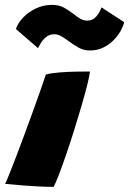

<svg xmlns="http://www.w3.org/2000/svg" viewBox="-66 -746 516 768"><path d="M148.5 1.5Q123 1.5 91.8 0Q60.5 -1.5 25.8 -4.2Q-9 -7 -45.5 -10.5Q-40 -21.5 -28.2 -50.8Q-16.5 -80 -1 -120.5Q14.5 -161 31.5 -207Q48.5 -253 65 -298.5Q81.5 -344 95.2 -383Q109 -422 117.5 -448Q140.5 -454 174.5 -456.5Q208.5 -459 241.5 -459.5Q274.5 -460 294 -460Q292 -442.5 283 -406.2Q274 -370 260.2 -323Q246.5 -276 230.8 -225.8Q215 -175.5 199.2 -129.5Q183.5 -83.5 170.2 -48.8Q157 -14 148.5 1.5ZM-2.5 -630Q6 -654.5 27.2 -676.5Q48.5 -698.5 78.2 -712.5Q108 -726.5 142 -726.5Q170.5 -726.5 190.8 -715Q211 -703.5 227.5 -690.5Q241 -679.5 254.5 -671.5Q268 -663.5 283.5 -663.5Q305.5 -663.5 319.5 -680.5Q333.5 -697.5 340 -716.5L430.5 -657.5Q428.5 -645 418.5 -626Q408.5 -607 391.2 -588.2Q374 -569.5 349.2 -556.8Q324.5 -544 293 -544Q268.5 -544 247.5 -556Q226.5 -568 208.5 -581.5Q193.5 -593 179.2 -601Q165 -609 151.5 -609Q132.5 -609 119 -598.2Q105.5 -587.5 97.5 -574.2Q89.5 -561 86 -553.5Z"/></svg>

Font: Grandstander Thin Black
Style: Italic
Weight: 900
Italic angle: -15°
Version: Version 1.200